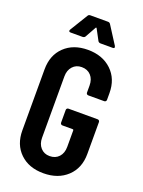

<svg xmlns="http://www.w3.org/2000/svg" viewBox="-166 -964 778 1047"><g transform="rotate(20 223.5 -440.5)"><path d="M101.1 -764.2Q94.2 -764.2 91.8 -767.8Q89.4 -771.5 92.8 -777.8L155.8 -880.9Q160.2 -889.2 169.9 -889.2H272.9Q282.2 -889.2 287.1 -880.9L353 -777.8Q355 -772 355 -771Q355 -764.2 345.2 -764.2H274.9Q264.6 -764.2 259.8 -772L226.1 -835Q223.1 -839.4 220.2 -835L185.1 -772Q180.2 -764.2 169.9 -764.2ZM36.1 -172.9V-526.9Q36.1 -609.4 87.4 -658.7Q138.7 -708 223.1 -708Q308.1 -708 360.6 -658.2Q413.1 -608.4 413.1 -525.9V-486.8Q413.1 -481.9 409.7 -478.5Q406.2 -475.1 400.9 -475.1H309.1Q303.7 -475.1 300.3 -478.5Q296.9 -481.9 296.9 -486.8V-527.8Q296.9 -564 276.9 -585.9Q256.8 -607.9 223.1 -607.9Q190.9 -607.9 170.9 -585.7Q150.9 -563.5 150.9 -527.8V-171.9Q150.9 -136.2 170.9 -114Q190.9 -91.8 223.1 -91.8Q256.8 -91.8 276.9 -113.8Q296.9 -135.7 296.9 -171.9V-268.1Q296.9 -272.9 292 -272.9H231.9Q227.1 -272.9 223.6 -276.4Q220.2 -279.8 220.2 -285.2V-357.9Q220.2 -363.3 223.6 -366.7Q227.1 -370.1 231.9 -370.1H400.9Q406.2 -370.1 409.7 -366.7Q413.1 -363.3 413.1 -357.9V-172.9Q413.1 -90.8 360.6 -41.5Q308.1 7.8 223.1 7.8Q138.2 7.8 87.2 -41.5Q36.1 -90.8 36.1 -172.9Z"/></g></svg>

Font: Barlow Condensed SemiBold
Style: Regular
Weight: 600
Width: 3
Designer: Jeremy Tribby
Foundry: Tribby Type
Version: Version 1.422;hotconv 1.0.109;makeotfexe 2.5.65596